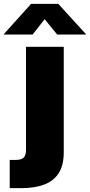

<svg xmlns="http://www.w3.org/2000/svg" viewBox="-89 -772 466 996"><path d="M45.9 -529.3H241.7V18.6Q241.7 85 215.8 125.7Q189.9 166.5 140.6 185.3Q91.3 204.1 21 204.1H-38.6V57.6H-8.3Q22 57.6 33.9 45.7Q45.9 33.7 45.9 6.3ZM80.1 -592.8H-69.3V-594.7L72.3 -752H213.4L356.9 -594.7V-592.8H207.5L142.6 -672.4Z"/></svg>

Font: Inter 24pt Black
Style: Regular
Weight: 900
Designer: Rasmus Andersson
Foundry: rsms
Version: Version 4.001;git-66647c0bb